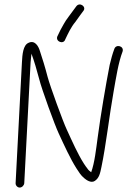

<svg xmlns="http://www.w3.org/2000/svg" viewBox="-20 -830 591 865"><path d="M274.2 -653C287.5 -680.7 299.8 -707.7 319.3 -731C327.2 -742.3 335.1 -753.3 343 -764L354.9 -780C371.7 -799 339.6 -822.3 324 -802L288.5 -754C279.9 -742.7 272.7 -731.7 266.8 -721C259.1 -707 259.1 -707 252.4 -695C245.1 -680.9 242.9 -675.4 237.9 -665C230.1 -642.2 266.7 -628.1 274.2 -653ZM89.3 -5 117.8 -549C118.5 -563.7 121.2 -576 121.8 -588C134.4 -553.9 145.8 -514.7 156.8 -473C167.9 -427.9 226.9 -265.9 244.9 -228C269.3 -175.3 296.7 -114.8 324.7 -71C336.6 -53 343.3 -41 358.5 -28C368.1 -19.8 389.9 -3.3 407.3 -15C426.8 -28.1 431.1 -48.8 437.1 -78C456.8 -170.6 473.9 -318.8 491.9 -418C502.9 -479.9 513.3 -548.6 532.3 -598C539.9 -622.9 502.2 -632.9 494.9 -609C486.7 -587.6 480.5 -564 474.2 -538C456.7 -448.3 433.2 -310.3 420 -210C412.7 -156.5 406.3 -96.8 390.8 -54C384.2 -58.6 376.9 -64.8 372.8 -72C368.4 -77.3 363.4 -84.3 357.9 -93C330 -136.6 305 -193.8 280.9 -246C264 -281.5 205.4 -442.2 194.4 -484C183.7 -525.6 171 -566.8 159.5 -601C153 -622.9 136.3 -650.6 108.4 -637C83.9 -626.7 80.6 -584.3 78.8 -549L50.3 -5C49.7 5.3 58.6 15 68.7 15C78.9 15 88.7 5.3 89.3 -5Z"/></svg>

Font: Just Breathe
Style: Obl1
Weight: 400
Foundry: Cannot Into Space Fonts
Version: Version 0.72